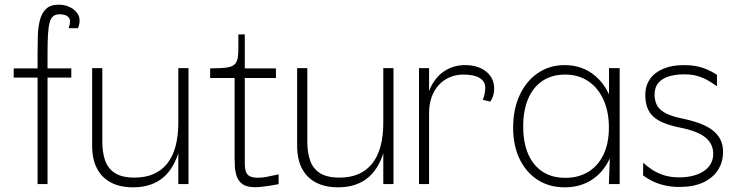

<svg xmlns="http://www.w3.org/2000/svg" viewBox="-20 -786 3148 820"><path d="M140.5 0V-557Q140.5 -594 141.5 -631Q142.5 -668 150 -698.5Q157.5 -729 176.2 -747.5Q195 -766 230.5 -766Q255 -766 275.2 -757Q295.5 -748 307.8 -732.8Q320 -717.5 320 -698Q320 -687 317.2 -677.8Q314.5 -668.5 312.5 -665.5H273Q275.5 -672.5 277.2 -680Q279 -687.5 279 -694Q279 -704 273.8 -711Q268.5 -718 258.5 -721.5Q248.5 -725 234.5 -725Q218 -725 207.8 -717.2Q197.5 -709.5 192.2 -690.8Q187 -672 185 -639.5Q183 -607 183 -557.5V0ZM38.5 -454.5V-494H284.5V-454.5Z M548.5 14Q492.5 14 453.2 -6.8Q414 -27.5 393.8 -67.2Q373.5 -107 373.5 -163.5V-495H417V-181Q417 -135 429 -100.5Q441 -66 471 -46.8Q501 -27.5 554.5 -27.5Q600.5 -27.5 635.2 -42.5Q670 -57.5 693.8 -87Q717.5 -116.5 729.5 -160.5Q741.5 -204.5 741.5 -262V-495H785V0H741.5V-176.5L757 -202Q746.5 -127.5 719.2 -79.8Q692 -32 649.2 -9Q606.5 14 548.5 14Z M1067.5 13.5Q1034 13.5 1016 0.5Q998 -12.5 991 -33Q984 -53.5 983 -75.5Q982 -97.5 982 -115.5V-453H877.5V-494Q926 -494 951.2 -498Q976.5 -502 986.5 -516Q996.5 -530 997.5 -559.5Q998.5 -589 998 -639H1025.5V-494H1158.5V-453H1025.5V-122.5Q1025.5 -102 1025.5 -84.8Q1025.5 -67.5 1029.5 -54.5Q1033.5 -41.5 1045.2 -34.2Q1057 -27 1080.5 -27Q1098.5 -27 1115.5 -30Q1132.5 -33 1146.8 -36.5Q1161 -40 1170 -41.5V0.5Q1155.5 3.5 1137 6.5Q1118.5 9.5 1100.2 11.5Q1082 13.5 1067.5 13.5Z M1424 14Q1368 14 1328.8 -6.8Q1289.5 -27.5 1269.2 -67.2Q1249 -107 1249 -163.5V-495H1292.5V-181Q1292.5 -135 1304.5 -100.5Q1316.5 -66 1346.5 -46.8Q1376.5 -27.5 1430 -27.5Q1476 -27.5 1510.8 -42.5Q1545.5 -57.5 1569.2 -87Q1593 -116.5 1605 -160.5Q1617 -204.5 1617 -262V-495H1660.5V0H1617V-176.5L1632.5 -202Q1622 -127.5 1594.8 -79.8Q1567.5 -32 1524.8 -9Q1482 14 1424 14Z M1769.5 0V-495H1812.5V-331L1798.5 -338.5Q1805 -391 1827.8 -429Q1850.5 -467 1886.2 -487.5Q1922 -508 1967.5 -508Q1994 -508 2016.5 -501Q2039 -494 2055.5 -481Q2072 -468 2081.2 -449.8Q2090.5 -431.5 2090.5 -408.5Q2090.5 -395 2087.8 -383.5Q2085 -372 2081 -364Q2077 -356 2074 -352L2041.5 -360Q2048 -372.5 2050.2 -387.8Q2052.5 -403 2052.5 -411Q2052.5 -426 2045.8 -436.5Q2039 -447 2026.8 -454Q2014.5 -461 1997.5 -464.2Q1980.5 -467.5 1960 -467.5Q1927 -467.5 1900 -455.8Q1873 -444 1853.5 -422.5Q1834 -401 1823.2 -370.8Q1812.5 -340.5 1812.5 -303.5V0Z M2392 14Q2325.5 14 2276 -18Q2226.5 -50 2199 -107.2Q2171.5 -164.5 2171.5 -241Q2171.5 -319.5 2199.5 -379.8Q2227.5 -440 2277.2 -474Q2327 -508 2391.5 -508Q2469 -508 2523.8 -460.5Q2578.5 -413 2601 -326.5L2581 -313.5V-495H2626.5V0H2580.5L2586.5 -171L2600 -155Q2586 -101 2556.5 -63.2Q2527 -25.5 2485.5 -5.8Q2444 14 2392 14ZM2394 -26.5Q2451.5 -26.5 2493.2 -52.5Q2535 -78.5 2557.8 -126.5Q2580.5 -174.5 2580.5 -241Q2580.5 -309.5 2557.2 -360.5Q2534 -411.5 2492 -439.5Q2450 -467.5 2393.5 -467.5Q2337.5 -467.5 2297.5 -441Q2257.5 -414.5 2236 -365Q2214.5 -315.5 2214.5 -246Q2214.5 -177 2235.8 -128Q2257 -79 2297.2 -52.8Q2337.5 -26.5 2394 -26.5Z M2882 12.5Q2849.5 12.5 2821.2 6.2Q2793 0 2769.2 -11.2Q2745.5 -22.5 2726.5 -37L2727 -91Q2742 -77 2763.2 -62.5Q2784.5 -48 2813.8 -38.2Q2843 -28.5 2881.5 -28.5Q2912 -28.5 2938.2 -35Q2964.5 -41.5 2984.2 -54.2Q3004 -67 3015 -85.8Q3026 -104.5 3026 -129Q3026 -148.5 3018.8 -165.5Q3011.5 -182.5 2995.2 -196.8Q2979 -211 2951.8 -222Q2924.5 -233 2884.5 -241Q2843 -249.5 2814.5 -261.2Q2786 -273 2768.8 -289.5Q2751.5 -306 2743.8 -328.5Q2736 -351 2736 -380.5Q2736 -420 2756 -448.5Q2776 -477 2813 -492.5Q2850 -508 2900.5 -508Q2930 -508 2954.2 -503.2Q2978.5 -498.5 3000 -489.2Q3021.5 -480 3042 -466.5V-417.5Q3025.5 -429.5 3005.8 -441.2Q2986 -453 2960.8 -460.8Q2935.5 -468.5 2901.5 -468.5Q2867 -468.5 2838.2 -460.2Q2809.5 -452 2792.5 -432.8Q2775.5 -413.5 2775.5 -380.5Q2775.5 -361.5 2783 -342.2Q2790.5 -323 2815.2 -307Q2840 -291 2890.5 -280.5Q2934.5 -271.5 2967.8 -259.2Q3001 -247 3023.2 -229.8Q3045.5 -212.5 3056.8 -190Q3068 -167.5 3068 -138Q3068 -93.5 3046 -59.5Q3024 -25.5 2982.5 -6.5Q2941 12.5 2882 12.5Z"/></svg>

Font: Russolo 10pt ExtraLight
Style: Regular
Weight: 200
Designer: Micah Stupak-Hahn
Version: Version 1.000